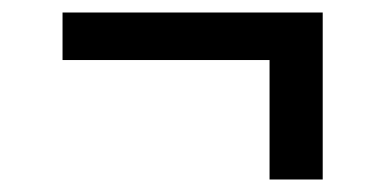

<svg xmlns="http://www.w3.org/2000/svg" viewBox="-20 -398 616 307"><path d="M496 -111V-378H80V-302H411V-111Z"/></svg>

Font: Iosevka Sparkle
Style: Regular
Weight: 400
Designer: Belleve Invis
Foundry: Belleve Invis
Version: Version 4.5.0; ttfautohint (v1.8.3)